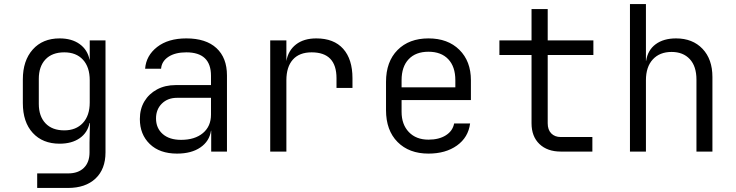

<svg xmlns="http://www.w3.org/2000/svg" viewBox="-20 -750 3640 950"><path d="M164 180V108H317Q367 108 395 80.5Q423 53 423 4V-45L425 -141H423Q413 -93 374 -66Q335 -39 275 -39Q191 -39 142 -92.5Q93 -146 93 -240V-357Q93 -450 142 -505Q191 -560 275 -560Q335 -560 374 -532Q413 -504 423 -455H424V-550H502V4Q502 87 452.5 133.5Q403 180 316 180ZM298 -105Q356 -105 390 -141.5Q424 -178 424 -243V-353Q424 -418 390.5 -454.5Q357 -491 298 -491Q238 -491 205 -456Q172 -421 172 -360V-236Q172 -175 205 -140Q238 -105 298 -105Z M856 10Q770 10 721 -37.5Q672 -85 672 -161Q672 -211 694.5 -248.5Q717 -286 757 -307.5Q797 -329 849 -329H1024V-375Q1024 -491 902 -491Q847 -491 813.5 -469Q780 -447 777 -410H698Q703 -475 757.5 -517.5Q812 -560 902 -560Q999 -560 1051 -512Q1103 -464 1103 -377V0H1025V-103H1024Q1016 -51 971.5 -20.5Q927 10 856 10ZM876 -58Q944 -58 984 -91.5Q1024 -125 1024 -183V-266H856Q810 -266 781 -237.5Q752 -209 752 -164Q752 -116 785 -87Q818 -58 876 -58Z M1317 0V-550H1397V-448Q1406 -500 1444.5 -530Q1483 -560 1545 -560Q1632 -560 1678 -508.5Q1724 -457 1724 -363V-315H1645V-363Q1645 -491 1522 -491Q1461 -491 1429 -455Q1397 -419 1397 -353V0Z M2100 10Q2004 10 1947 -47.5Q1890 -105 1890 -205V-345Q1890 -445 1947 -502.5Q2004 -560 2100 -560Q2196 -560 2253 -503.5Q2310 -447 2310 -353V-255H1967V-197Q1967 -134 2003 -96.5Q2039 -59 2100 -59Q2152 -59 2186 -80.5Q2220 -102 2227 -139H2306Q2297 -70 2241 -30Q2185 10 2100 10ZM1967 -318H2233V-353Q2233 -420 2198 -457Q2163 -494 2100 -494Q2037 -494 2002 -457Q1967 -420 1967 -353Z M2755 0Q2688 0 2649 -37.5Q2610 -75 2610 -140V-478H2451V-550H2610V-705H2690V-550H2916V-478H2690V-140Q2690 -108 2707.5 -90Q2725 -72 2755 -72H2911V0Z M3097 0V-730H3176V-449H3177Q3185 -502 3224 -531Q3263 -560 3325 -560Q3407 -560 3456 -508.5Q3505 -457 3505 -369V0H3426V-356Q3426 -422 3393 -457.5Q3360 -493 3303 -493Q3244 -493 3210 -456Q3176 -419 3176 -353V0Z"/></svg>

Font: JetBrains Mono NL Light
Style: Regular
Weight: 300
Monospace: yes
Designer: Philipp Nurullin, Konstantin Bulenkov
Foundry: JetBrains
Version: Version 2.305; ttfautohint (v1.8.4.7-5d5b)